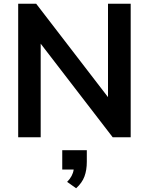

<svg xmlns="http://www.w3.org/2000/svg" viewBox="-20 -732 795 1024"><path d="M677 -712V0H581L197 -499V0H77V-712H173L556 -214V-712ZM443 69V131Q443 175 430.5 209Q418 243 386 272L338 238Q368 208 373 172H312V69Z"/></svg>

Font: Muli
Style: Bold
Weight: 700
Designer: Vernon Adams
Foundry: Vernon Adams
Version: Version 2.001